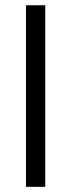

<svg xmlns="http://www.w3.org/2000/svg" viewBox="-20 -724 276 744"><path d="M80.6 -703.6H155.3V0H80.6Z"/></svg>

Font: Metrophobic
Style: Regular
Weight: 400
Designer: vernon adams
Foundry: vernon adams
Version: Version 1.000